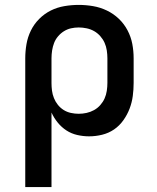

<svg xmlns="http://www.w3.org/2000/svg" viewBox="-20 -548 640 783"><path d="M83 215V-310Q83 -339 88 -368Q93 -397 106 -423.5Q119 -450 140 -471Q161 -492 187 -505Q213 -518 242.5 -523Q272 -528 301 -528Q330 -528 359.5 -523Q389 -518 416 -505Q443 -492 464.5 -471.5Q486 -451 500 -424.5Q514 -398 519.5 -369Q525 -340 525 -310V-210Q525 -183 521.5 -156.5Q518 -130 508.5 -105Q499 -80 483 -57.5Q467 -35 445 -20Q423 -5 396.5 1.5Q370 8 343 8Q319 8 295 2.5Q271 -3 251 -16Q231 -29 215.5 -48Q200 -67 190 -89V215ZM301 -84Q317 -84 333 -87.5Q349 -91 363.5 -99Q378 -107 389 -119.5Q400 -132 406.5 -146.5Q413 -161 415.5 -177.5Q418 -194 418 -210V-310Q418 -326 415.5 -342.5Q413 -359 406.5 -373.5Q400 -388 389 -400.5Q378 -413 364 -421Q350 -429 333.5 -432.5Q317 -436 301 -436Q285 -436 269.5 -432.5Q254 -429 240.5 -420.5Q227 -412 216.5 -399.5Q206 -387 200.5 -372.5Q195 -358 192.5 -342Q190 -326 190 -310V-210Q190 -194 192 -178.5Q194 -163 200 -148Q206 -133 216 -120.5Q226 -108 239.5 -99.5Q253 -91 269 -87.5Q285 -84 301 -84Z"/></svg>

Font: Zed Mono Semibold Extended
Style: Regular
Weight: 600
Width: 7
Monospace: yes
Designer: Belleve Invis
Foundry: Belleve Invis
Version: Version 1.0.0; ttfautohint (v1.8.4)